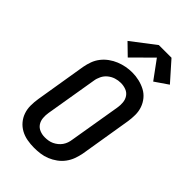

<svg xmlns="http://www.w3.org/2000/svg" viewBox="-290 -1076 1179 1179"><g transform="rotate(45 300.0 -486.0)"><path d="M255 8Q224 8 194 2.5Q164 -3 138.5 -17Q113 -31 94.5 -53Q76 -75 66.5 -102.5Q57 -130 57 -160.5Q57 -191 62 -222L117 -557Q122 -584 131.5 -610Q141 -636 158.5 -658.5Q176 -681 199.5 -698Q223 -715 249 -725.5Q275 -736 301.5 -741Q328 -746 355 -746Q386 -746 415.5 -739Q445 -732 470.5 -718.5Q496 -705 514.5 -682.5Q533 -660 542.5 -632.5Q552 -605 552 -574.5Q552 -544 547 -513L492 -178Q487 -152 477.5 -126Q468 -100 451 -77Q434 -54 410.5 -37Q387 -20 361 -9.5Q335 1 308 4.5Q281 8 255 8ZM256 -84Q272 -84 287 -86.5Q302 -89 316 -95.5Q330 -102 343 -112.5Q356 -123 365 -136Q374 -149 379 -163.5Q384 -178 386 -193L442 -528Q446 -551 444 -574.5Q442 -598 429.5 -616.5Q417 -635 395.5 -643Q374 -651 351 -651Q328 -651 306 -644Q284 -637 265.5 -622Q247 -607 236.5 -585.5Q226 -564 223 -542L167 -207Q163 -184 165 -160.5Q167 -137 179 -119Q191 -101 212 -92.5Q233 -84 256 -84ZM270 -791 197 -862 351 -980H461L571 -856L485 -797L397 -917Z"/></g></svg>

Font: Iosevka Curly Slab SmBdEx
Style: Italic
Weight: 600
Width: 7
Italic angle: -9°
Monospace: yes
Designer: Belleve Invis
Foundry: Belleve Invis
Version: Version 11.1.0; ttfautohint (v1.8.3)